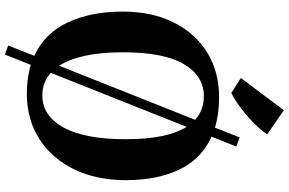

<svg xmlns="http://www.w3.org/2000/svg" viewBox="-212 -836 1147 762"><g transform="rotate(90 361.0 -455.5)"><path d="M356 11Q291 11.5 238 -5L197 98L161 85L202 -18.5Q112 -60 69.2 -152Q26.5 -244 26.5 -369.5Q26.5 -486 69.8 -572.2Q113 -658.5 190 -705.5Q267 -752.5 368 -752Q434 -752 487 -735.5L526 -834L562 -820L523 -722Q611.5 -682 653.5 -594Q695.5 -506 695.5 -382.5Q695.5 -265.5 652.8 -177.2Q610 -89 533.5 -39.5Q457 10 356 11ZM361.5 -691.5Q282 -691.5 235 -612.2Q188 -533 188 -369.5Q188 -283.5 201.8 -220.2Q215.5 -157 241.5 -117.5L456 -657Q417.5 -691.5 361.5 -691.5ZM533 -381.5Q533 -465 520.5 -525Q508 -585 484 -623L269.5 -84Q307 -50.5 360 -50.5Q439.5 -50.5 486.2 -134.2Q533 -218 533 -381.5ZM350 -800.5H349.5L290 -838.5L418 -1009L513.5 -943Q499.5 -920.5 472 -893Q444.5 -865.5 412 -840.5Q379.5 -815.5 350 -800.5Z"/></g></svg>

Font: Merriweather
Style: Bold
Weight: 700
Designer: Eben Sorkin
Foundry: Eben Sorkin
Version: Version 2.100; ttfautohint (v1.7.19-72a1) -l 8 -r 50 -G 200 